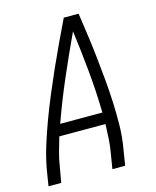

<svg xmlns="http://www.w3.org/2000/svg" viewBox="-111 -812 722 888"><g transform="rotate(-15 250.0 -367.5)"><path d="M10 0 22 -74Q32 -131 49.5 -187Q67 -243 87.5 -298Q108 -353 131 -408Q154 -463 178.5 -518Q203 -573 228.5 -627Q254 -681 280 -735H351Q359 -681 366.5 -627Q374 -573 380 -518Q386 -463 391 -408.5Q396 -354 398.5 -298Q401 -242 400 -186Q399 -130 389 -74L377 0H316L328 -74Q334 -108 336 -142Q338 -176 339 -210H118Q108 -176 98.5 -142Q89 -108 84 -74L71 0ZM339 -265Q337 -366 327.5 -465.5Q318 -565 305 -663Q259 -565 216 -465.5Q173 -366 137 -265Z"/></g></svg>

Font: Iosevka Curly Light Oblique
Style: Regular
Weight: 300
Italic angle: -9°
Monospace: yes
Designer: Belleve Invis
Foundry: Belleve Invis
Version: Version 11.1.0; ttfautohint (v1.8.3)